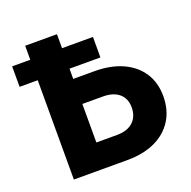

<svg xmlns="http://www.w3.org/2000/svg" viewBox="-129 -854 974 981"><g transform="rotate(-20 358.5 -364.0)"><path d="M217.3 -484.4H396Q484.9 -484.4 549.3 -455.1Q613.8 -425.8 648.9 -372.1Q684.1 -318.4 684.1 -244.6Q684.1 -169.4 649.4 -114.5Q614.7 -59.6 551.3 -29.8Q487.8 0 399.9 0H108.9V-727.5H281.7V-138.7H394Q450.2 -138.7 481.4 -167.2Q512.7 -195.8 512.7 -246.1Q512.7 -278.3 498.5 -301Q484.4 -323.7 458 -335.9Q431.6 -348.1 394 -348.1H217.3ZM10.3 -540V-651.4H449.7V-540Z"/></g></svg>

Font: Inter 18pt ExtraBold
Style: Regular
Weight: 800
Designer: Rasmus Andersson
Foundry: rsms
Version: Version 4.001;git-66647c0bb